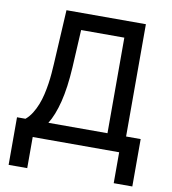

<svg xmlns="http://www.w3.org/2000/svg" viewBox="-96 -810 955 1068"><g transform="rotate(10 381.5 -275.5)"><path d="M72.8 -93Q93.4 -110.4 108.7 -134.8Q123.9 -159.1 134.9 -187.1Q146 -215.2 153.1 -245.9Q160.2 -276.6 164.8 -307.2Q169.4 -337.7 171.7 -366.7Q174 -395.6 175.4 -420.1L192.5 -727.3H641V-93H723.4V174.7H618.3V0H130V175.8H24.9V-93ZM535.9 -93V-632.8H291.9L280.5 -420.1Q273.8 -304.7 253.6 -223.7Q233.3 -142.8 202.1 -93Z"/></g></svg>

Font: Inter P Medium
Style: Regular
Weight: 500
Designer: Rasmus Andersson
Foundry: rsms
Version: Version 3.018;git-588b23468